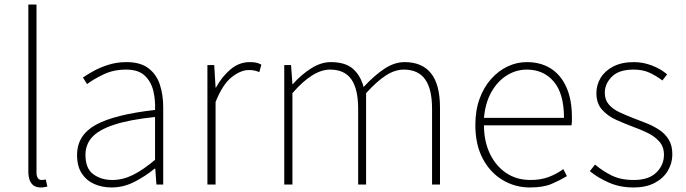

<svg xmlns="http://www.w3.org/2000/svg" viewBox="-20 -814 3026 847"><path d="M159 13Q142 13 130 5.5Q118 -2 111.5 -18Q105 -34 105 -59V-794H141V-53Q141 -37 147 -28.5Q153 -20 163 -20Q166 -20 170 -20.5Q174 -21 182 -22L189 9Q182 10 176 11.5Q170 13 159 13Z M472 13Q431 13 396.5 -2Q362 -17 341 -48.5Q320 -80 320 -130Q320 -218 403 -263.5Q486 -309 664 -329Q666 -372 656.5 -412.5Q647 -453 619 -480Q591 -507 536 -507Q480 -507 435 -485Q390 -463 364 -443L346 -472Q363 -484 391.5 -500Q420 -516 457.5 -528Q495 -540 538 -540Q600 -540 635.5 -512.5Q671 -485 685.5 -440Q700 -395 700 -341V0H670L665 -70H662Q622 -37 573.5 -12Q525 13 472 13ZM475 -20Q522 -20 567 -42.5Q612 -65 664 -109V-298Q550 -286 482.5 -263.5Q415 -241 386 -208.5Q357 -176 357 -131Q357 -70 392 -45Q427 -20 475 -20Z M895 0V-527H925L931 -428H933Q959 -476 997 -508Q1035 -540 1082 -540Q1096 -540 1108 -538Q1120 -536 1133 -529L1124 -496Q1111 -501 1102 -503Q1093 -505 1077 -505Q1042 -505 1002 -473.5Q962 -442 931 -364V0Z M1234 0V-527H1264L1270 -443H1272Q1308 -484 1352 -512Q1396 -540 1439 -540Q1504 -540 1537.5 -510Q1571 -480 1584 -430Q1631 -481 1675.5 -510.5Q1720 -540 1765 -540Q1842 -540 1881.5 -490.5Q1921 -441 1921 -339V0H1886V-334Q1886 -421 1855.5 -464Q1825 -507 1761 -507Q1722 -507 1682 -481Q1642 -455 1595 -403V0H1560V-334Q1560 -421 1530 -464Q1500 -507 1436 -507Q1398 -507 1356.5 -481Q1315 -455 1270 -403V0Z M2318 13Q2252 13 2197 -20Q2142 -53 2109.5 -114.5Q2077 -176 2077 -262Q2077 -327 2095.5 -378Q2114 -429 2146.5 -465.5Q2179 -502 2219.5 -521Q2260 -540 2304 -540Q2365 -540 2409.5 -512Q2454 -484 2478.5 -429.5Q2503 -375 2503 -297Q2503 -289 2503 -280.5Q2503 -272 2501 -261H2115Q2115 -192 2140.5 -137.5Q2166 -83 2212 -51.5Q2258 -20 2320 -20Q2365 -20 2400 -33Q2435 -46 2465 -68L2481 -37Q2451 -19 2414 -3Q2377 13 2318 13ZM2115 -294H2468Q2468 -401 2423 -454Q2378 -507 2304 -507Q2257 -507 2216 -481.5Q2175 -456 2148 -408.5Q2121 -361 2115 -294Z M2774 13Q2715 13 2666 -8.5Q2617 -30 2582 -59L2605 -88Q2638 -60 2678 -40Q2718 -20 2776 -20Q2842 -20 2875.5 -53Q2909 -86 2909 -131Q2909 -166 2889 -189Q2869 -212 2838.5 -227Q2808 -242 2777 -253Q2737 -268 2699 -285Q2661 -302 2636 -330Q2611 -358 2611 -403Q2611 -440 2630 -471Q2649 -502 2686 -521Q2723 -540 2777 -540Q2817 -540 2856 -525Q2895 -510 2923 -486L2902 -459Q2876 -479 2846 -493Q2816 -507 2775 -507Q2710 -507 2679 -475.5Q2648 -444 2648 -405Q2648 -374 2665.5 -353.5Q2683 -333 2711.5 -319.5Q2740 -306 2771 -294Q2803 -282 2834 -269.5Q2865 -257 2890 -240Q2915 -223 2930.5 -197.5Q2946 -172 2946 -133Q2946 -94 2926 -60.5Q2906 -27 2868 -7Q2830 13 2774 13Z"/></svg>

Font: Noto Sans SC Thin
Style: Regular
Weight: 100
Designer: Ryoko NISHIZUKA 西塚涼子 (kana, bopomofo & ideographs); Paul D. Hunt (Latin, Greek & Cyrillic); Sandoll Communications 산돌커뮤니
Foundry: Adobe
Version: Version 2.004-H2;hotconv 1.0.118;makeotfexe 2.5.65603